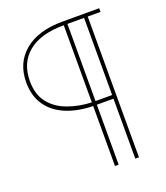

<svg xmlns="http://www.w3.org/2000/svg" viewBox="-144 -808 852 987"><g transform="rotate(-20 282.5 -315.0)"><path d="M32 -479Q32 -586 106.5 -648Q181 -710 314 -710H515V-690H445V80H425V-248H334V80H314V-248Q227 -250 163.5 -277.5Q100 -305 66 -356Q32 -407 32 -479ZM52 -479Q52 -406 88 -360.5Q124 -315 184 -293Q244 -271 314 -268V-690Q187 -690 119.5 -634.5Q52 -579 52 -479ZM425 -690H334V-268H425Z"/></g></svg>

Font: Raleway Thin
Style: Regular
Weight: 100
Designer: Matt McInerney, Pablo Impallari, Rodrigo Fuenzalida
Foundry: Matt McInerney, Pablo Impallari, Rodrigo Fuenzalida
Version: Version 4.026